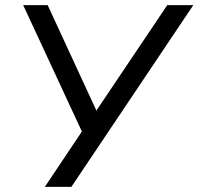

<svg xmlns="http://www.w3.org/2000/svg" viewBox="-20 -725 770 745"><path d="M154 0 308 -230 306 -197 70 -705H165L354 -296L629 -705H730L257 0Z"/></svg>

Font: Nunito Sans 7pt
Style: Italic
Weight: 400
Italic angle: -9°
Designer: Vernon Adams
Foundry: Vernon Adams
Version: Version 3.101;gftools[0.9.27]